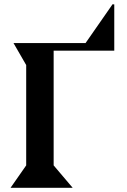

<svg xmlns="http://www.w3.org/2000/svg" viewBox="-20 -889 599 909"><path d="M104 -106V-581L44 -685H385L513 -869L521 -868V-649H234V-106L324 0H30Z"/></svg>

Font: Bluu Next Cyrillic
Style: Bold
Weight: 700
Designer: Igor Stepanchenko
Foundry: Igor Stepanchenko
Version: Version 1.000